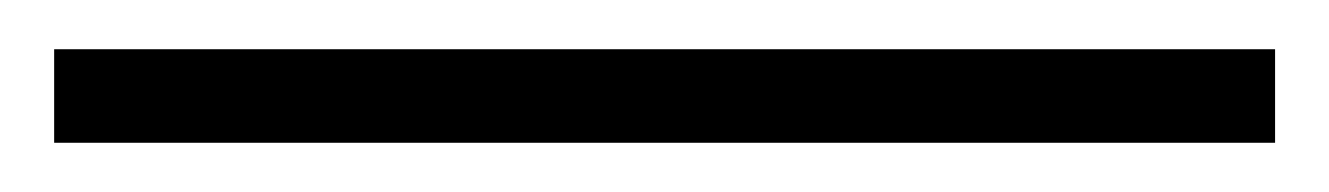

<svg xmlns="http://www.w3.org/2000/svg" viewBox="-20 61 540 78"><path d="M498 119H2V81H498Z"/></svg>

Font: Kaisei Tokumin
Style: Bold
Weight: 700
Designer: Font-Kai, 金井和夫
Foundry: KAZUO KANAI
Version: Version 5.003